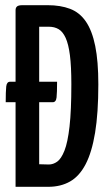

<svg xmlns="http://www.w3.org/2000/svg" viewBox="-20 -720 418 740"><path d="M40 0V-681Q40 -690 45.5 -695Q51 -700 67 -700H164Q213 -700 250 -686Q287 -672 311 -637Q335 -602 347 -543Q359 -484 359 -395Q359 -284 346.5 -208.5Q334 -133 310 -87Q286 -41 250 -20.5Q214 0 166 0ZM2 -326Q2 -368 4 -386.5Q6 -405 19 -405H200Q200 -363 198 -344.5Q196 -326 183 -326ZM131 -87 168 -86Q185 -86 200.5 -97Q216 -108 228.5 -139.5Q241 -171 248 -232.5Q255 -294 255 -395Q255 -464 249.5 -507Q244 -550 233 -574Q222 -598 206 -607.5Q190 -617 168 -617H131Z"/></svg>

Font: Yanone Kaffeesatz ExtraLight Medium
Style: Regular
Weight: 500
Version: Version 2.003